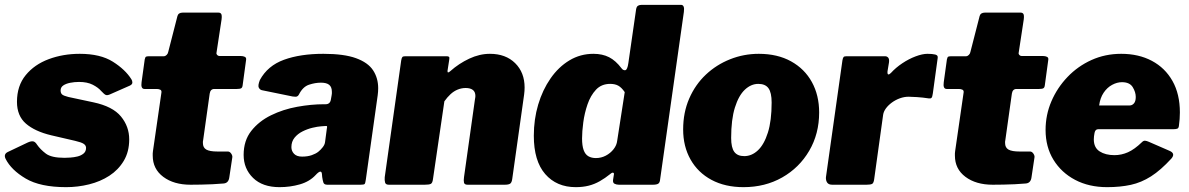

<svg xmlns="http://www.w3.org/2000/svg" viewBox="-23 -762 4905 792"><path d="M250 10Q143 10 83 -25.5Q23 -61 0 -107Q-9 -126 9 -135L91 -174Q104 -180 113 -179Q122 -178 130 -165Q143 -146 166 -128.5Q189 -111 243 -111Q252 -111 267 -112Q282 -113 296.5 -116.5Q311 -120 321.5 -128.5Q332 -137 332 -152Q332 -162 322.5 -168.5Q313 -175 287 -181L188 -204Q121 -220 84 -252Q47 -284 47 -342Q47 -408 83 -452Q119 -496 178 -518Q237 -540 306 -540Q391 -540 442.5 -507.5Q494 -475 519 -435Q523 -429 523 -421.5Q523 -414 513 -409L429 -372Q419 -368 413 -370.5Q407 -373 394 -387Q382 -401 359.5 -412.5Q337 -424 303 -424Q284 -424 266.5 -420.5Q249 -417 238 -409.5Q227 -402 227 -389Q227 -378 233 -372.5Q239 -367 259 -362L362 -340Q442 -323 476 -281.5Q510 -240 510 -187Q510 -136 487.5 -98.5Q465 -61 428 -37Q391 -13 344.5 -1.5Q298 10 250 10Z M763 0Q694 0 650.5 -32.5Q607 -65 607 -120Q607 -125 607 -129.5Q607 -134 608 -139L643 -381Q644 -389 638 -392Q632 -395 623 -395H573Q557 -395 561 -423L574 -517Q576 -527 580 -528.5Q584 -530 594 -530H653Q659 -530 664.5 -535.5Q670 -541 671 -548L709 -696Q713 -710 731 -710H878Q886 -710 889.5 -704.5Q893 -699 891 -682L870 -544Q869 -539 873 -535Q877 -531 882 -531H970Q980 -531 987 -527.5Q994 -524 992 -514L978 -411Q977 -401 972 -398Q967 -395 954 -395H861Q845 -395 842 -376L815 -184Q814 -181 814 -178Q814 -175 814 -172Q814 -153 828 -145Q842 -137 874 -137H917Q925 -137 931 -128Q937 -119 935 -111L923 -31Q920 -6 898 -5Q877 -3 853.5 -2Q830 -1 807 -0.5Q784 0 763 0Z M1279 -40Q1254 -13 1214 -1.5Q1174 10 1130 10Q1060 10 1021 -28Q982 -66 982 -123Q982 -182 1013.5 -222Q1045 -262 1095 -286.5Q1145 -311 1203 -321.5Q1261 -332 1313 -332H1320Q1339 -332 1342 -352L1345 -369Q1346 -373 1346 -376.5Q1346 -380 1346 -383Q1346 -403 1335 -412Q1324 -421 1301 -421Q1277 -421 1251.5 -412.5Q1226 -404 1210 -372Q1207 -366 1202 -364Q1197 -362 1184 -364L1057 -390Q1049 -392 1044.5 -400.5Q1040 -409 1049 -432Q1081 -491 1148.5 -515.5Q1216 -540 1311 -540Q1396 -540 1445.5 -522Q1495 -504 1516 -472Q1537 -440 1537 -398Q1537 -391 1536.5 -384Q1536 -377 1535 -369L1486 -21Q1484 -6 1481 -3Q1478 0 1464 0H1327Q1314 0 1311 -9Q1308 -18 1306 -32L1305 -44Q1303 -66 1279 -40ZM1325 -230Q1327 -239 1326 -241Q1325 -243 1316 -242L1302 -241Q1287 -240 1266 -235Q1245 -230 1225 -220Q1205 -210 1192 -194Q1179 -178 1179 -155Q1179 -139 1190 -127.5Q1201 -116 1223 -116Q1246 -116 1263 -122Q1280 -128 1290 -136Q1300 -144 1308.5 -155Q1317 -166 1318 -177Z M1581 0Q1568 0 1565.5 -9Q1563 -18 1564 -31L1632 -513Q1634 -524 1637 -527Q1640 -530 1649 -530H1820Q1826 -530 1829 -527.5Q1832 -525 1830 -515L1823 -470Q1822 -457 1835 -469Q1870 -500 1912.5 -520Q1955 -540 1998 -540Q2063 -540 2102 -501.5Q2141 -463 2141 -401Q2141 -394 2140.5 -387Q2140 -380 2139 -372L2090 -24Q2088 -9 2081.5 -4.5Q2075 0 2059 0H1906Q1893 0 1891 -8.5Q1889 -17 1891 -31L1936 -351Q1937 -356 1937.5 -360Q1938 -364 1938 -366Q1938 -383 1927.5 -391Q1917 -399 1898 -399Q1881 -399 1865 -392.5Q1849 -386 1835.5 -373.5Q1822 -361 1810 -344L1763 -23Q1761 -7 1754 -3.5Q1747 0 1729 0H1581Z M2530 0Q2520 0 2512 -4Q2504 -8 2506 -21L2509 -40Q2511 -48 2506.5 -49.5Q2502 -51 2494 -44Q2473 -27 2451 -14.5Q2429 -2 2405 4Q2381 10 2352 10Q2273 10 2226 -44Q2179 -98 2179 -202Q2179 -270 2197 -330.5Q2215 -391 2248 -438.5Q2281 -486 2326 -513Q2371 -540 2425 -540Q2462 -540 2489.5 -526Q2517 -512 2541 -480Q2548 -471 2556.5 -472.5Q2565 -474 2569 -502L2601 -724Q2603 -735 2609 -738.5Q2615 -742 2624 -742H2786Q2802 -742 2798 -713L2700 -22Q2699 -9 2692.5 -4.5Q2686 0 2670 0ZM2554 -382Q2541 -401 2527.5 -408.5Q2514 -416 2494 -416Q2458 -416 2435.5 -392Q2413 -368 2400.5 -331.5Q2388 -295 2383 -257Q2378 -219 2378 -191Q2378 -161 2384.5 -143Q2391 -125 2404 -117.5Q2417 -110 2435 -110Q2457 -110 2476 -120Q2495 -130 2508 -146.5Q2521 -163 2523 -182Z M3044 10Q2968 10 2912 -20Q2856 -50 2825.5 -104Q2795 -158 2795 -228Q2795 -298 2820 -355.5Q2845 -413 2888.5 -454Q2932 -495 2988.5 -517.5Q3045 -540 3107 -540Q3184 -540 3240 -509Q3296 -478 3326 -423.5Q3356 -369 3356 -298Q3356 -210 3315 -140Q3274 -70 3203.5 -30Q3133 10 3044 10ZM3047 -118Q3078 -118 3103.5 -142Q3129 -166 3144.5 -215Q3160 -264 3160 -339Q3160 -380 3147 -398Q3134 -416 3105 -416Q3075 -416 3049.5 -392Q3024 -368 3008.5 -318.5Q2993 -269 2993 -193Q2993 -153 3006 -135.5Q3019 -118 3047 -118Z M3410 0Q3395 0 3389 -9Q3383 -18 3384 -31L3452 -513Q3454 -524 3457 -527Q3460 -530 3469 -530H3628Q3636 -530 3641 -524Q3646 -518 3644 -504L3638 -468Q3637 -456 3641 -455Q3645 -454 3652 -461Q3672 -483 3699 -501Q3726 -519 3754 -529.5Q3782 -540 3803 -540Q3823 -540 3835 -537Q3847 -534 3845 -523L3825 -377Q3823 -362 3819.5 -358.5Q3816 -355 3809 -356Q3783 -360 3759.5 -361.5Q3736 -363 3725 -363Q3707 -363 3689 -356.5Q3671 -350 3656 -339Q3641 -328 3631.5 -315Q3622 -302 3620 -289L3583 -23Q3581 -7 3574.5 -3.5Q3568 0 3551 0H3410Z M4072 0Q4003 0 3959.5 -32.5Q3916 -65 3916 -120Q3916 -125 3916 -129.5Q3916 -134 3917 -139L3952 -381Q3953 -389 3947 -392Q3941 -395 3932 -395H3882Q3866 -395 3870 -423L3883 -517Q3885 -527 3889 -528.5Q3893 -530 3903 -530H3962Q3968 -530 3973.5 -535.5Q3979 -541 3980 -548L4018 -696Q4022 -710 4040 -710H4187Q4195 -710 4198.5 -704.5Q4202 -699 4200 -682L4179 -544Q4178 -539 4182 -535Q4186 -531 4191 -531H4279Q4289 -531 4296 -527.5Q4303 -524 4301 -514L4287 -411Q4286 -401 4281 -398Q4276 -395 4263 -395H4170Q4154 -395 4151 -376L4124 -184Q4123 -181 4123 -178Q4123 -175 4123 -172Q4123 -153 4137 -145Q4151 -137 4183 -137H4226Q4234 -137 4240 -128Q4246 -119 4244 -111L4232 -31Q4229 -6 4207 -5Q4186 -3 4162.5 -2Q4139 -1 4116 -0.5Q4093 0 4072 0Z M4544 10Q4469 10 4412 -20Q4355 -50 4322.5 -103Q4290 -156 4290 -226Q4290 -288 4314 -344Q4338 -400 4380.5 -444.5Q4423 -489 4479.5 -514.5Q4536 -540 4602 -540Q4674 -540 4728.5 -511Q4783 -482 4813.5 -428Q4844 -374 4844 -298Q4844 -285 4843 -271Q4842 -257 4840 -243Q4839 -234 4834 -231.5Q4829 -229 4816 -229H4507Q4495 -229 4492 -214Q4489 -199 4489 -187Q4489 -153 4513 -137.5Q4537 -122 4574 -122Q4603 -122 4630 -134Q4657 -146 4688 -176Q4694 -182 4700.5 -181.5Q4707 -181 4716 -177L4801 -140Q4827 -129 4809 -108Q4765 -60 4725 -34.5Q4685 -9 4641.5 0.5Q4598 10 4544 10ZM4637 -327Q4647 -327 4654.5 -335.5Q4662 -344 4662 -362Q4662 -382 4649.5 -402.5Q4637 -423 4605 -423Q4585 -423 4564.5 -412Q4544 -401 4529.5 -379.5Q4515 -358 4511 -327Z"/></svg>

Font: Libre Franklin Black
Style: Italic
Weight: 900
Italic angle: -8°
Designer: Pablo Impallari, Rodrigo Fuenzalida, Nhung Nguyen
Foundry: Impallari Type
Version: Version 3.000